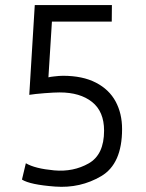

<svg xmlns="http://www.w3.org/2000/svg" viewBox="-20 -720 570 751"><path d="M81.1 -81.5Q116.7 -60.5 191.7 -53.6Q266.7 -46.8 326.9 -80.9Q387.1 -115 387.1 -209Q387.1 -283.7 340.2 -321.1Q293.3 -358.5 213.4 -358.5Q193.1 -358.5 153.9 -355.5Q114.7 -352.4 94.5 -349L116 -700.2H417.7L417.1 -635.5H183.1L169.4 -417.5Q177.6 -419.7 191.2 -421Q201.2 -422.2 210.1 -422.9Q219.1 -423.6 226 -423.6Q303.3 -423.6 355.2 -396.7Q407 -369.9 432.3 -322.9Q457.5 -276 457.5 -215.3Q457.5 -79.1 375.9 -31Q294.2 17.1 195.7 9.8Q97.3 2.4 65.9 -17.6Z"/></svg>

Font: DavidDev Light
Style: Regular
Weight: 300
Designer: David.dev
Foundry: David.dev
Version: Version 1.001;FEAKit 1.0